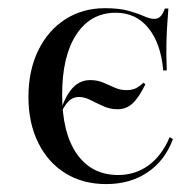

<svg xmlns="http://www.w3.org/2000/svg" viewBox="-20 -447 488 478"><path d="M244.4 11.3Q186.3 11.3 142.7 -15.7Q99.2 -42.7 75 -91.9Q50.8 -141.1 50.8 -205.6Q50.8 -271 75 -321Q99.2 -371 142.3 -398.8Q185.5 -426.6 241.1 -426.6Q276.6 -426.6 299.6 -420.2Q322.6 -413.7 337.9 -406.9Q353.2 -400 364.5 -400Q373.4 -400 379.8 -406.5Q386.3 -412.9 390.3 -425.8H399.2Q398.4 -412.9 396.8 -392.3Q395.2 -371.8 394.4 -342.3Q393.5 -312.9 395.2 -271.8H386.3Q380.6 -338.7 349.6 -377Q318.5 -415.3 268.5 -415.3Q205.6 -415.3 170.2 -361.3Q134.7 -307.3 134.7 -211.3Q134.7 -116.1 171.4 -63.7Q208.1 -11.3 274.2 -11.3Q316.9 -11.3 350 -35.5Q383.1 -59.7 402.4 -105.6L410.5 -100.8Q391.1 -47.6 347.6 -18.1Q304 11.3 244.4 11.3ZM133.1 -168.5 131.5 -173.4Q144.4 -211.3 162.1 -229.4Q179.8 -247.6 204.8 -247.6Q222.6 -247.6 236.7 -241.5Q250.8 -235.5 265.3 -229Q279.8 -222.6 294.4 -222.6Q308.9 -222.6 318.5 -227.4Q328.2 -232.3 337.1 -241.1L341.9 -237.1Q325.8 -204 310.1 -189.5Q294.4 -175 272.6 -175Q254 -175 237.1 -182.7Q220.2 -190.3 205.2 -198Q190.3 -205.6 176.6 -205.6Q162.9 -205.6 152.8 -196.8Q142.7 -187.9 133.1 -168.5Z"/></svg>

Font: Playfair 144pt
Style: Regular
Weight: 400
Designer: Claus Eggers Sørensen
Foundry: Claus Eggers Sørensen
Version: Version 2.001;gftools[0.9.30]